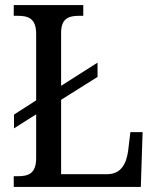

<svg xmlns="http://www.w3.org/2000/svg" viewBox="-20 -734 618 754"><path d="M34 0H533L540 -215H492L483 -140C476 -92 456 -50 401 -50H220V-342L363 -432V-488L220 -397V-605C220 -663 251 -672 293 -672H307V-714H34V-672H48C90 -672 122 -663 122 -601V-340L35 -284V-230L122 -285V-113C122 -51 90 -42 50 -42H34Z"/></svg>

Font: Noto Serif Armenian SemiCondensed
Style: Regular
Weight: 400
Width: 4
Designer: Monotype Design Team
Foundry: Monotype Imaging Inc.
Version: Version 2.008